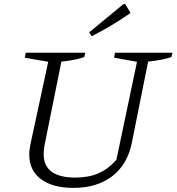

<svg xmlns="http://www.w3.org/2000/svg" viewBox="-20 -903 857 932"><path d="M337 9Q235 9 178.5 -33.5Q122 -76 122 -153Q122 -162 123 -173Q124 -184 127 -199L214 -603L100 -623L105 -647H394L389 -626Q348 -611 278 -604L196 -197Q194 -183 193 -173Q192 -163 192 -155Q192 -41 346 -41Q410 -41 457.5 -61.5Q505 -82 545 -127L645 -603L534 -623L538 -647H817L812 -626Q768 -611 699 -604L620 -210Q599 -105 525 -48Q451 9 337 9ZM425 -727 413 -746 579 -883H588L614 -840Q569 -809 522.5 -781Q476 -753 425 -727Z"/></svg>

Font: Piazzolla SC Light
Style: Italic
Weight: 300
Italic angle: -11.3°
Designer: Juan Pablo del Peral
Foundry: Huerta Tipografica
Version: Version 1.330